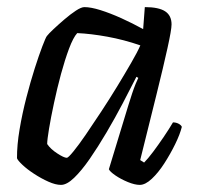

<svg xmlns="http://www.w3.org/2000/svg" viewBox="-20 -520 561 540"><path d="M151.5 0Q136.3 0 116.2 -9Q96 -18 76.1 -31Q56.1 -44 43 -56.5Q29.8 -69 27.8 -75Q27.6 -112 35.1 -156.3Q42.6 -200.7 54.1 -245.3Q65.6 -289.8 77.6 -327.4Q89.6 -365 99.1 -389.8Q108.6 -414.6 111.8 -418.6Q117 -425.4 131 -438.5Q144.9 -451.5 161.6 -465.8Q178.3 -480.1 193.5 -490.1Q208.7 -500 217.3 -500Q235.6 -500 262.7 -491.5Q289.7 -483 321.3 -468.8Q352.9 -454.5 382.6 -438.1L387.3 -500Q426.3 -500 444.4 -488.2Q462.5 -476.4 462.5 -451.3Q462.5 -436.4 451.1 -384.9Q439.8 -333.4 419.9 -253.3Q400.1 -173.1 374.3 -69.8L385.3 -62.8Q395.9 -73.4 410.5 -92.8Q425.1 -112.3 440.3 -134.7Q455.5 -157.1 466.5 -175.8Q475.3 -175.8 482.5 -171.9Q489.6 -168 491.4 -163.2Q486.2 -142.2 472.7 -114.6Q459.2 -87 442.2 -60.6Q425.2 -34.2 406.9 -17.1Q388.6 0 373.1 0Q359.2 0 339.6 -8Q320 -16.1 304.6 -26.6Q289.2 -37.2 286.2 -44L340.3 -221.6Q346.3 -241 351.6 -257.1Q357 -273.1 361.6 -284.4Q366.2 -295.7 369 -301L363.7 -304Q346.5 -270 325 -229Q303.5 -188 279.6 -147.5Q255.7 -107 232.6 -73.5Q209.4 -40 188.6 -20Q167.9 0 151.5 0ZM167.9 -76.2Q171.9 -76.2 186.5 -94.1Q201.1 -111.9 221.4 -141.5Q241.6 -171 264.8 -206.3Q288 -241.6 309.8 -277.3Q331.5 -313 349.1 -343.5Q366.7 -373.9 374.7 -392.4Q328.2 -408.4 281.8 -416.8Q235.5 -425.2 197.2 -426.9Q186 -414.6 174.2 -383.3Q162.5 -352 151.5 -311.6Q140.6 -271.2 131.9 -230.3Q123.1 -189.4 117.9 -158Q112.7 -126.6 112.7 -114.9Q122.2 -100.7 141.1 -88.5Q159.9 -76.2 167.9 -76.2Z"/></svg>

Font: Texturina Medium
Style: Italic
Weight: 500
Italic angle: -11°
Designer: Guillermo Torres Carreño
Foundry: Omnibus-Type
Version: Version 1.002